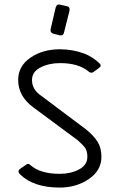

<svg xmlns="http://www.w3.org/2000/svg" viewBox="-20 -847 540 867"><path d="M208.5 -714.8 231.4 -813Q236.8 -830.6 252.4 -825.7L281.2 -819.3Q296.9 -816.4 293.9 -798.8L269 -700.2Q266.1 -684.6 250 -687.5L221.2 -694.8Q205.6 -699.2 208.5 -714.8ZM250 -624.5Q308.1 -624.5 360.8 -605Q397.9 -590.3 428.2 -562Q441.9 -549.8 426.3 -539.6L402.3 -522Q392.1 -514.6 381.8 -522.9Q335 -562.5 250 -562Q201.2 -562 162.8 -542.5Q124.5 -522.9 124.5 -485.4Q124.5 -441.9 168 -413.1L369.1 -262.2Q402.3 -235.4 420.2 -207.5Q438 -179.7 438 -139.2Q438 -77.1 381.3 -38.6Q324.7 0 250 0Q130.9 0 70.3 -60.1Q55.7 -74.7 72.8 -85.9L96.7 -102.5Q107.9 -111.8 117.2 -101.6Q161.6 -62 250 -62Q298.8 -62 336.7 -81.8Q374.5 -101.6 374.5 -139.2Q374.5 -163.1 365.2 -178.2Q356.9 -190.4 332 -212.9L130.9 -361.8Q62.5 -411.6 62 -485.4Q62 -548.8 117.7 -586.7Q173.3 -624.5 250 -624.5Z"/></svg>

Font: GOSTRUS
Style: type_B
Weight: 400
Designer: Юрий и Татьяна Кривогуз
Version: Version 02.00